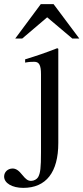

<svg xmlns="http://www.w3.org/2000/svg" viewBox="-90 -694 405 932"><path d="M295 -507 170 -674H108L-16 -507H18L139 -610L261 -507ZM193 -457 188 -460C129 -437 91 -424 32 -406V-390L37 -391C53 -394 67 -394 77 -394C100 -394 109 -377 109 -334V45C109 121 106 146 95 166C89 176 75 184 61 184C46 184 36 177 19 156C1 133 -13 124 -29 124C-52 124 -70 141 -70 163C-70 195 -31 218 23 218C134 218 193 142 193 0Z"/></svg>

Font: XITS Math
Style: Regular
Weight: 400
Designer: MicroPress Inc., with final additions and corrections provided by Coen Hoffman, Elsevier (retired)
Version: Version 1.108